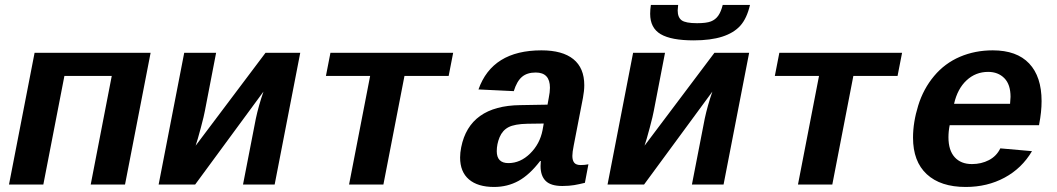

<svg xmlns="http://www.w3.org/2000/svg" viewBox="-20 -740 4241 770"><path d="M584 -528.3 481.4 0H343.8L428.2 -435.5H238.3L153.8 0H16.1L118.7 -528.3Z M846.7 -528.3 801.8 -295.9Q798.8 -277.8 785.4 -227.5Q772 -177.2 764.6 -155.8L1044.9 -528.3H1184.1L1081.5 0H954.6L1005.9 -263.7Q1017.1 -316.4 1036.6 -372.6L762.7 0H616.2L718.8 -528.3Z M1305.2 -528.3H1797.4L1779.3 -435.5H1602.1L1517.6 0H1379.9L1464.4 -435.5H1287.1Z M1961.4 9.8Q1896 9.8 1860.6 -20.5Q1825.2 -50.8 1825.2 -108.4Q1825.2 -127.4 1829.6 -149.4Q1862.8 -315.9 2066.4 -318.4L2175.8 -320.3L2180.7 -347.2Q2185.5 -370.6 2185.5 -388.2Q2185.5 -449.2 2128.4 -449.2Q2093.8 -449.2 2073.2 -431.6Q2052.7 -414.1 2040.5 -374.5L1898.9 -381.3Q1954.1 -538.1 2151.4 -538.1Q2235.8 -538.1 2279.5 -502.7Q2323.2 -467.3 2323.2 -398.4Q2323.2 -376 2317.9 -347.7L2280.8 -156.2Q2275.4 -129.4 2275.4 -114.7Q2275.4 -96.7 2283 -87.4Q2290.5 -78.1 2309.1 -78.1Q2324.7 -78.1 2339.8 -81.1L2325.7 -6.8Q2313 -3.9 2302.7 -1.5Q2292.5 1 2282.5 2.4Q2272.5 3.9 2261.2 4.9Q2250 5.9 2235.4 5.9Q2189 5.9 2168.5 -14.4Q2147.9 -34.7 2147.9 -74.2L2148.9 -94.2H2146Q2104 -39.1 2059.6 -14.6Q2015.1 9.8 1961.4 9.8ZM2160.6 -244.6 2095.2 -243.7Q2043.9 -242.7 2019.5 -230Q1995.1 -217.3 1983.6 -189.7Q1972.2 -162.1 1972.2 -133.8Q1972.2 -85.9 2019 -85.9Q2066.9 -85.9 2106 -124.3Q2145 -162.6 2155.8 -217.8Z M2647 -528.3 2602.1 -295.9Q2599.1 -277.8 2585.7 -227.5Q2572.3 -177.2 2564.9 -155.8L2845.2 -528.3H2984.4L2881.8 0H2754.9L2806.2 -263.7Q2817.4 -316.4 2836.9 -372.6L2563 0H2416.5L2519 -528.3ZM2761.7 -578.1Q2671.9 -578.1 2629.6 -603Q2587.4 -627.9 2587.4 -684.6Q2587.4 -702.1 2590.3 -720.2H2699.7L2697.8 -698.2Q2697.8 -670.4 2713.6 -658.7Q2729.5 -647 2775.4 -647Q2813 -647 2831.1 -654.1Q2849.1 -661.1 2860.4 -677Q2871.6 -692.9 2878.4 -720.2H2987.8Q2975.1 -666 2949 -637Q2922.9 -607.9 2876.5 -593Q2830.1 -578.1 2761.7 -578.1Z M3105.5 -528.3H3597.7L3579.6 -435.5H3402.3L3317.9 0H3180.2L3264.6 -435.5H3087.4Z M3853 9.8Q3752 9.8 3696.8 -41.3Q3641.6 -92.3 3641.6 -188Q3641.6 -249.5 3662.4 -316.7Q3683.1 -383.8 3726.1 -435.1Q3769 -486.3 3829.6 -512.2Q3890.1 -538.1 3961.4 -538.1Q4057.6 -538.1 4107.4 -485.4Q4157.2 -432.6 4157.2 -334.5Q4157.2 -291.5 4147.5 -241.7L4147 -237.8H3788.6Q3783.7 -213.4 3783.7 -189.5Q3783.7 -137.2 3808.6 -109.6Q3833.5 -82 3877.9 -82Q3915.5 -82 3946 -97.9Q3976.6 -113.8 3991.7 -145L4118.7 -133.8Q4078.1 -64.9 4008.8 -27.6Q3939.5 9.8 3853 9.8ZM3942.9 -451.7Q3892.6 -451.7 3856.2 -417.7Q3819.8 -383.8 3806.2 -323.7H4030.8L4032.7 -351.6Q4032.7 -401.4 4007.8 -426.5Q3982.9 -451.7 3942.9 -451.7Z"/></svg>

Font: Liberation Mono
Style: Bold Italic
Weight: 700
Italic angle: -12°
Monospace: yes
Designer: Steve Matteson
Foundry: Ascender Corporation
Version: Version 2.1.5